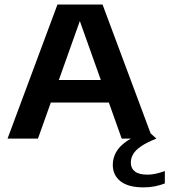

<svg xmlns="http://www.w3.org/2000/svg" viewBox="-20 -615 752 852"><path d="M13.5 0 235 -595H435L657 0H520L327 -542H341.5L148.5 0ZM171 -160 202.5 -260H467.5L498 -160ZM617 216.5Q549 216.5 514.8 189.5Q480.5 162.5 480.5 116.5Q480.5 87 495.2 60.2Q510 33.5 544.2 10.2Q578.5 -13 638 -32.5L674 0Q630 17.5 605.2 34.8Q580.5 52 570.5 69.8Q560.5 87.5 560.5 106.5Q560.5 132 578.8 146Q597 160 634.5 160Q651.5 160 669.8 156.2Q688 152.5 711.5 144V199Q690.5 207 667.2 211.8Q644 216.5 617 216.5Z"/></svg>

Font: Encode Sans SC SemiExpanded SemiBold
Style: Regular
Weight: 600
Width: 6
Designer: Multiple Designers
Foundry: Impallari Type
Version: Version 3.002